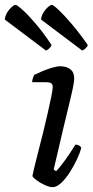

<svg xmlns="http://www.w3.org/2000/svg" viewBox="-86 -774 383 794"><path d="M132 0Q119 0 100 -8.5Q81 -17 66 -28Q51 -39 48 -46Q49 -52 55 -78Q61 -104 71 -142Q81 -180 91.5 -222.5Q102 -265 111 -305Q120 -345 126 -374Q132 -403 132 -414Q132 -425 126 -429.5Q120 -434 103 -434H47Q47 -442 50 -451Q53 -460 55 -464Q69 -471 89 -479.5Q109 -488 129.5 -494Q150 -500 163 -500Q189 -500 205 -487.5Q221 -475 221 -449Q221 -440 217 -418.5Q213 -397 203 -356Q193 -315 176.5 -246Q160 -177 136 -73L146 -66Q156 -76 171 -95.5Q186 -115 201 -137.5Q216 -160 226 -176Q235 -176 241.5 -172Q248 -168 250 -163Q245 -142 232 -114.5Q219 -87 202 -60.5Q185 -34 166.5 -17Q148 0 132 0ZM254 -565 84 -693Q85 -708 93.5 -722Q102 -736 112.5 -745Q123 -754 128 -754Q134 -754 156 -733.5Q178 -713 210 -675.5Q242 -638 277 -588Q276 -582 268.5 -574.5Q261 -567 254 -565ZM104 -565 -66 -693Q-65 -708 -56.5 -722Q-48 -736 -37.5 -745Q-27 -754 -22 -754Q-16 -754 7 -733.5Q30 -713 62 -675.5Q94 -638 127 -588Q126 -582 118.5 -574.5Q111 -567 104 -565Z"/></svg>

Font: Texturina 72pt 72pt Medium
Style: Italic
Weight: 500
Italic angle: -11°
Designer: Guillermo Torres Carreño
Foundry: Omnibus-Type
Version: Version 1.002; ttfautohint (v1.8.3)